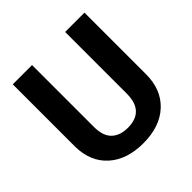

<svg xmlns="http://www.w3.org/2000/svg" viewBox="-187 -866 1032 1032"><g transform="rotate(-45 329.0 -350.5)"><path d="M601.6 -710.9V-242.7Q601.6 -126 528.6 -58.1Q455.6 9.8 329.1 9.8Q204.6 9.8 131.3 -56.2Q58.1 -122.1 56.6 -237.3V-710.9H203.1V-241.7Q203.1 -171.9 236.6 -139.9Q270 -107.9 329.1 -107.9Q452.6 -107.9 454.6 -237.8V-710.9Z"/></g></svg>

Font: RobotoInd
Style: Bold
Weight: 700
Designer: Google
Version: Version 2.001150; 2014